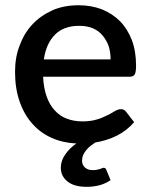

<svg xmlns="http://www.w3.org/2000/svg" viewBox="-20 -538 571 729"><path d="M146.5 -312.5H399.9Q399.9 -339.4 392.6 -362.8Q384.8 -384.8 369.6 -403.3Q355 -420.9 332.5 -430.7Q310.5 -439.9 280.8 -439.9Q222.2 -439.9 189 -406.7Q155.3 -373 146.5 -312.5ZM471.2 -246.6H143.6Q145.5 -204.6 157.2 -171.4Q168 -140.1 188 -118.7Q208 -96.7 233.9 -87.4Q260.3 -77.1 293.5 -77.1Q324.7 -77.1 348.1 -84.5Q366.2 -89.4 388.2 -100.6Q399.4 -106 417 -116.7Q429.2 -123.5 439 -123.5Q451.7 -123.5 459 -113.3L489.3 -74.2Q461.9 -42 422.9 -22.5Q384.8 -3.9 341.8 2.9Q338.9 4.9 324.2 15.6Q314.9 22.9 307.6 31.7Q299.3 42.5 295.9 50.3Q291.5 60.5 291.5 71.8Q291.5 88.4 302.7 98.1Q313.5 107.9 332 107.9Q342.8 107.9 349.1 106.4Q355 105 359.9 103.5Q365.7 101.6 367.7 100.6Q370.6 99.1 373 99.1Q380.9 99.1 383.3 106L399.9 146Q381.3 158.7 360.4 164.6Q335.4 171.4 309.6 171.4Q261.7 171.4 236.8 151.4Q210.9 131.3 210.9 98.6Q210.9 72.8 227.1 49.3Q244.1 24.4 270 6.8Q218.8 4.4 176.8 -14.2Q133.8 -33.2 103.5 -67.4Q72.3 -101.6 54.7 -151.9Q37.1 -201.7 37.1 -265.6Q37.1 -320.3 54.2 -364.3Q71.8 -412.1 102.1 -444.3Q132.3 -477.5 178.2 -498.5Q221.7 -518.1 278.8 -518.1Q325.2 -518.1 366.2 -502.9Q406.7 -486.3 435.1 -458Q463.4 -429.7 480.5 -386.2Q496.6 -343.8 496.6 -288.6Q496.6 -263.2 491.2 -254.9Q485.8 -246.6 471.2 -246.6Z"/></svg>

Font: Lato-SemiBold
Style: Regular
Weight: 500
Designer: Lukasz Dziedzic with Adam Twardoch and Botio Nikoltchev
Foundry: tyPoland Lukasz Dziedzic
Version: ""